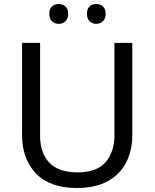

<svg xmlns="http://www.w3.org/2000/svg" viewBox="-20 -1021 771 958"><path d="M640 -345Q640 -271 610 -211.5Q580 -152 518.5 -117.5Q457 -83 362 -83Q229 -83 159.5 -155.5Q90 -228 90 -347V-807H180V-344Q180 -257 226.5 -209Q273 -161 367 -161Q464 -161 507.5 -212.5Q551 -264 551 -345V-807H640ZM226 -952Q226 -978 240 -989.5Q254 -1001 273 -1001Q292 -1001 306 -989.5Q320 -978 320 -952Q320 -927 306 -914.5Q292 -902 273 -902Q254 -902 240 -914.5Q226 -927 226 -952ZM414 -952Q414 -978 427.5 -989.5Q441 -1001 460 -1001Q479 -1001 493 -989.5Q507 -978 507 -952Q507 -927 493 -914.5Q479 -902 460 -902Q441 -902 427.5 -914.5Q414 -927 414 -952Z"/></svg>

Font: Noto Sans Telugu UI
Style: Regular
Weight: 400
Designer: Jelle Bosma - Monotype Design Team
Foundry: Monotype Imaging Inc.
Version: Version 2.005; ttfautohint (v1.8.4.7-5d5b)